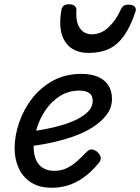

<svg xmlns="http://www.w3.org/2000/svg" viewBox="-20 -868 662 907"><path d="M225 19Q166 19 127 -6Q88 -31 68.5 -73.5Q49 -116 49 -168Q49 -226 70 -288Q91 -350 131 -402Q171 -454 229.5 -486.5Q288 -519 365 -519Q412 -519 444 -504.5Q476 -490 492.5 -464Q509 -438 509 -401Q509 -360 484.5 -327Q460 -294 419 -267.5Q378 -241 324.5 -222.5Q271 -204 212.5 -192Q154 -180 95 -174L107 -245Q146 -249 189 -257Q232 -265 273 -277Q314 -289 347 -306Q380 -323 399 -344Q418 -365 418 -391Q418 -417 401.5 -428.5Q385 -440 355 -440Q304 -440 263.5 -414.5Q223 -389 195.5 -348.5Q168 -308 153.5 -261.5Q139 -215 139 -173Q139 -139 150 -113.5Q161 -88 183 -74.5Q205 -61 237 -61Q269 -61 295 -73.5Q321 -86 344 -106.5Q367 -127 390 -151Q403 -165 418 -161.5Q433 -158 443 -147Q454 -136 456 -123.5Q458 -111 445 -96Q409 -53 372 -27.5Q335 -2 298.5 8.5Q262 19 225 19ZM399 -618Q323 -618 288 -670.5Q253 -723 270 -820Q272 -835 281.5 -841.5Q291 -848 307 -848Q323 -848 332.5 -840Q342 -832 341 -820Q337 -765 357 -735.5Q377 -706 414 -706Q458 -706 493 -739.5Q528 -773 547 -816Q555 -834 563.5 -840Q572 -846 587 -846Q606 -846 615.5 -837Q625 -828 620 -813Q596 -741 565.5 -698.5Q535 -656 494.5 -637Q454 -618 399 -618Z"/></svg>

Font: Playwrite AU VIC
Style: Regular
Weight: 400
Designer: Veronika Burian, José Scaglione
Foundry: TypeTogether
Version: Version 1.002